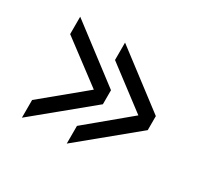

<svg xmlns="http://www.w3.org/2000/svg" viewBox="-83 -498 573 545"><g transform="rotate(30 203.5 -225.5)"><path d="M367 -208 187 -60V-118L323 -231L187 -334V-391L367 -254ZM220 -208 40 -60V-118L177 -231L40 -334V-391L220 -254Z"/></g></svg>

Font: Wallpoet
Style: Regular
Weight: 400
Designer: Lars Berggren
Foundry: Lars Berggren
Version: Version 1.000